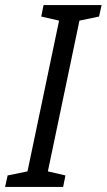

<svg xmlns="http://www.w3.org/2000/svg" viewBox="-70 -734 419 754"><path d="M178 0 187 -45 118 -61 242 -653 319 -669 329 -714H101L92 -669L162 -653L38 -61L-40 -45L-50 0Z"/></svg>

Font: Noto Sans Display Condensed
Style: Italic
Weight: 400
Width: 3
Designer: Monotype Design team
Foundry: Monotype Imaging Inc.
Version: 1.000